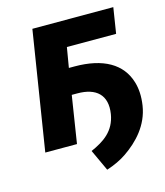

<svg xmlns="http://www.w3.org/2000/svg" viewBox="-102 -606 709 825"><g transform="rotate(-15 252.0 -194.0)"><path d="M35 0H176L209 -210H234C317 -210 363 -170 350 -87C338 -14 288 19 229 45L273 140C307 129 337 115 363 97C421 57 478 -2 491 -87C497 -127 495 -161 486 -191C460 -279 379 -325 252 -325H227L242 -414H461L479 -528H119Z"/></g></svg>

Font: Asimov Pro
Style: BdObl
Weight: 700
Designer: Google
Version: Version 2.000980; 2014